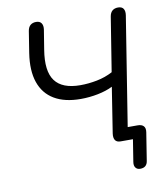

<svg xmlns="http://www.w3.org/2000/svg" viewBox="-94 -791 905 1033"><g transform="rotate(-10 359.0 -274.5)"><path d="M514 -297.8Q479.7 -280.6 432.9 -271.2Q386 -261.9 338.7 -261.9Q251.7 -261.9 194.8 -295.5Q138 -329.2 115.7 -394.1Q93.3 -459 107.8 -553.4L126.4 -670.7Q129.8 -691.6 141.9 -701.8Q154 -711.9 173 -711.9Q193.3 -711.9 202 -698.8Q210.8 -685.7 207.4 -663.4L190.2 -557Q171.5 -442.7 211.1 -389Q250.7 -335.3 349.5 -335.3Q394 -335.3 440.4 -344.4Q486.8 -353.5 526.7 -374.8L574 -670.7Q577.4 -691.6 589.5 -701.8Q601.7 -711.9 620.6 -711.9Q641.4 -711.9 649.9 -699.1Q658.4 -686.3 655 -663.4L556 -41.1L531.5 -69.1H614.6Q636.6 -69.1 647 -58.2Q657.5 -47.3 654.1 -24.9L630.1 126.5Q627.7 145 617.3 154.2Q606.9 163.5 587.9 163.5Q571.9 163.5 563.2 152.3Q554.4 141.2 557.8 120.3L576.9 0H509.5Q488.7 0 480.2 -12.8Q471.7 -25.7 475.1 -49.5Z"/></g></svg>

Font: Nunito ExtraLight
Style: Italic
Weight: 200
Italic angle: -9°
Designer: Vernon Adams
Foundry: Vernon Adams
Version: Version 3.602